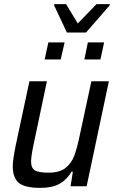

<svg xmlns="http://www.w3.org/2000/svg" viewBox="-20 -905 567 933"><path d="M42 -97Q42 -127 56 -197L123 -510H208L146 -216Q132 -153 131 -122Q131 -88 149.5 -77Q168 -66 216 -66Q269 -66 298 -88.5Q327 -111 341 -148.5Q355 -186 369 -254L424 -510H509L401 0H323L334 -71H328Q305 -32 269.5 -12Q234 8 176 8Q101 8 71.5 -16.5Q42 -41 42 -97ZM197 -616 215 -699H294L275 -616ZM390 -616 407 -699H486L468 -616ZM305 -747 243 -879 244 -885H301L358 -791L449 -885H514L513 -879L398 -747Z"/></svg>

Font: Saira Semi Condensed
Style: Italic
Weight: 400
Width: 4
Italic angle: -12°
Designer: Hector Gatti with collaboration of the Omnibus-Type team
Foundry: Omnibus-Type
Version: Version 1.001; ttfautohint (v1.8)